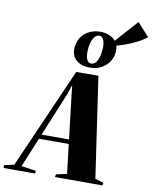

<svg xmlns="http://www.w3.org/2000/svg" viewBox="-206 -1247 1067 1333"><g transform="rotate(10 328.0 -580.0)"><path d="M-87.5 0 -86.5 -19.5 -17 -36 294 -744 450.5 -745 554 -36 612.5 -19.5 610.5 0H276L278.5 -19.5L354.5 -36L330 -242.5H120L34 -34.5L137.5 -19.5L135 0ZM133 -274H326.5L294 -547.5L282.5 -649L260 -582.5ZM382 -790Q322 -790 287.5 -818.8Q253 -847.5 253 -897.5Q253 -932 265.2 -959.8Q277.5 -987.5 299 -1007.2Q320.5 -1027 349 -1037.5Q377.5 -1048 410 -1048Q447.5 -1048 477.2 -1035Q507 -1022 524 -997.8Q541 -973.5 541 -940Q541 -896.5 519.8 -862.8Q498.5 -829 462.5 -809.5Q426.5 -790 382 -790ZM386.5 -819.5Q409 -819.5 422.5 -841Q436 -862.5 442 -891.8Q448 -921 448 -944.5Q448 -981.5 437.2 -1000.8Q426.5 -1020 409 -1020Q391.5 -1020 377.2 -1004Q363 -988 354.8 -958.8Q346.5 -929.5 346.5 -890Q346.5 -856.5 356.8 -838Q367 -819.5 386.5 -819.5ZM518 -967 502 -984 660 -1160.5 744 -1068.5Q713.5 -1044 674.8 -1024.5Q636 -1005 595.5 -990.8Q555 -976.5 518 -967Z"/></g></svg>

Font: Merriweather 144pt Black
Style: Italic
Weight: 900
Italic angle: -7.8°
Version: Version 2.101